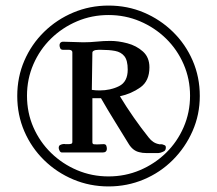

<svg xmlns="http://www.w3.org/2000/svg" viewBox="-20 -719 780 690"><path d="M439 -469Q439 -502 427 -517Q415 -532 393.5 -536Q372 -540 343 -540Q341 -540 338.5 -540Q336 -540 334 -540Q331 -540 328.5 -539.5Q326 -539 323 -539Q312 -536 312 -530Q312 -496 311 -463Q310 -430 310 -396Q317 -395 324 -394.5Q331 -394 338 -394Q377 -394 408 -409.5Q439 -425 439 -469ZM576 -189Q576 -179 569.5 -175.5Q563 -172 556 -170Q553 -169 549.5 -169Q546 -169 542 -169Q538 -169 535 -169Q532 -169 530 -169Q523 -169 517 -169Q511 -169 505 -169Q492 -169 481 -172Q458 -177 443 -201Q418 -242 392.5 -283Q367 -324 343 -366H312V-208Q312 -201 318 -200.5Q324 -200 329 -200Q335 -200 341 -200.5Q347 -201 352 -201Q360 -201 362 -195.5Q364 -190 364 -185Q364 -171 349 -171H203Q197 -171 194 -177.5Q191 -184 191 -187Q191 -195 195.5 -197.5Q200 -200 205 -201Q207 -201 209.5 -201.5Q212 -202 214 -201Q216 -201 218.5 -201Q221 -201 222 -201Q225 -201 228.5 -201Q232 -201 235 -202Q240 -203 240 -209V-531Q240 -539 229 -540Q227 -540 224 -540Q221 -540 218 -540Q215 -540 212 -540Q209 -540 207 -540Q199 -540 196.5 -545.5Q194 -551 194 -556Q194 -565 201 -568Q203 -569 206 -569Q209 -569 211 -569Q228 -569 245.5 -568Q263 -567 279 -567Q304 -567 328 -569.5Q352 -572 377 -572Q405 -572 437.5 -563.5Q470 -555 493.5 -534Q517 -513 517 -477Q517 -428 484.5 -405Q452 -382 411 -373Q434 -335 460.5 -297Q487 -259 515 -224Q522 -215 531 -209Q540 -203 551 -201Q553 -200 557 -200.5Q561 -201 564 -200Q568 -199 572 -197Q576 -195 576 -189ZM663 -375Q663 -435 640 -488Q617 -541 576.5 -580.5Q536 -620 483 -642.5Q430 -665 370 -665Q310 -665 257 -642.5Q204 -620 163.5 -580.5Q123 -541 100 -488Q77 -435 77 -375Q77 -314 100 -261.5Q123 -209 163.5 -169.5Q204 -130 257 -107.5Q310 -85 370 -85Q430 -85 483 -107.5Q536 -130 576.5 -169.5Q617 -209 640 -262Q663 -315 663 -375ZM698 -374Q698 -307 672 -248Q646 -189 601 -144Q556 -99 496.5 -74Q437 -49 370 -49Q303 -49 243.5 -74Q184 -99 138.5 -143.5Q93 -188 67.5 -247Q42 -306 42 -374Q42 -442 67.5 -501Q93 -560 138.5 -604.5Q184 -649 243.5 -674Q303 -699 370 -699Q438 -699 497 -674Q556 -649 601.5 -604.5Q647 -560 672.5 -501Q698 -442 698 -374Z"/></svg>

Font: Kaisei Tokumin ExtraBold
Style: Regular
Weight: 800
Designer: Font-Kai, 金井和夫
Foundry: KAZUO KANAI
Version: Version 5.003